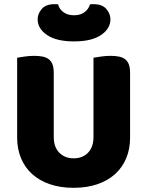

<svg xmlns="http://www.w3.org/2000/svg" viewBox="-20 -882 704 918"><path d="M602 -224Q602 -170 583.5 -125.5Q565 -81 530 -49.5Q495 -18 445 -1Q395 16 332 16Q269 16 219 -1Q169 -18 134 -49.5Q99 -81 80.5 -125.5Q62 -170 62 -224V-606Q73 -608 97 -611.5Q121 -615 143 -615Q166 -615 183.5 -611.5Q201 -608 213 -599Q225 -590 231 -574Q237 -558 237 -532V-227Q237 -179 263.5 -152Q290 -125 332 -125Q375 -125 401 -152Q427 -179 427 -227V-606Q438 -608 462 -611.5Q486 -615 508 -615Q531 -615 548.5 -611.5Q566 -608 578 -599Q590 -590 596 -574Q602 -558 602 -532ZM334 -684Q250 -684 205 -714.5Q160 -745 160 -790Q160 -816 179.5 -839Q199 -862 240 -862Q245 -862 249 -862Q253 -862 258 -861Q263 -839 283 -824Q303 -809 334 -809Q365 -809 384.5 -824Q404 -839 410 -861Q415 -862 419 -862Q423 -862 428 -862Q469 -862 488.5 -839Q508 -816 508 -790Q508 -745 463 -714.5Q418 -684 334 -684Z"/></svg>

Font: Baloo Cyrillic
Style: Regular
Weight: 400
Designer: Ek Type, Denis Ignatov
Foundry: Ek Type
Version: Version 1.50 July 26, 2019